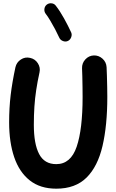

<svg xmlns="http://www.w3.org/2000/svg" viewBox="-20 -1074 699 1161"><path d="M161.6 -724.1Q191.9 -717.8 208.7 -691.7Q225.6 -665.5 218.8 -635.7Q206.5 -580.1 199 -530Q191.4 -480 188 -429Q184.6 -377.9 184.6 -319.3Q184.6 -203.6 216.6 -142.6Q248.5 -81.5 320.3 -81.5Q407.7 -81.5 443.6 -186.8Q479.5 -292 479.5 -487.8Q479.5 -512.7 479 -546.1Q478.5 -579.6 477.8 -611.3Q477.1 -643.1 476.1 -661.1Q475.1 -691.9 495.8 -714.6Q516.6 -737.3 546.9 -738.8Q577.1 -739.7 599.9 -719.2Q622.6 -698.7 624.5 -668Q625.5 -649.4 626.5 -616.7Q627.4 -584 628.2 -549.1Q628.9 -514.2 628.9 -487.8Q628.9 -315.9 599.9 -191.4Q570.8 -66.9 503.2 0Q435.5 66.9 320.3 66.9Q223.1 66.9 159.9 16.8Q96.7 -33.2 65.9 -123.5Q35.2 -213.9 35.2 -334.5Q35.2 -420.4 44.4 -498.3Q53.7 -576.2 73.2 -667Q80.1 -697.3 106 -714.1Q131.8 -731 161.6 -724.1ZM262.7 -1045.9Q275.4 -1055.7 291.7 -1054Q308.1 -1052.2 317.4 -1039.6Q342.3 -1007.8 367.2 -962.9Q392.1 -918 410.2 -878.4Q416.5 -864.7 410.4 -848.6Q404.3 -832.5 390.1 -826.2Q376.5 -819.8 360.6 -825.9Q344.7 -832 338.4 -846.2Q327.6 -870.1 313 -897.7Q298.3 -925.3 283.4 -950.2Q268.6 -975.1 255.9 -991.2Q246.6 -1003.9 248.5 -1020Q250.5 -1036.1 262.7 -1045.9Z"/></svg>

Font: Mikhak-DS2-FD ExtraBold
Style: Regular
Weight: 800
Designer: Amin Abedi
Version: Version 3.2